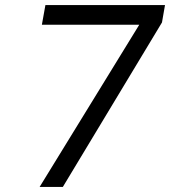

<svg xmlns="http://www.w3.org/2000/svg" viewBox="-20 -741 674 761"><path d="M622 -652 229 0H137L532 -643H146L160 -721H634Z"/></svg>

Font: Fz Poppins
Style: Italic
Weight: 400
Italic angle: -10°
Designer: Ninad Kale (Devanagari), Jonny Pinhorn (Latin)
Foundry: Indian Type Foundry
Version: Vit hóa bi Vntype.Com & FontZin.Com